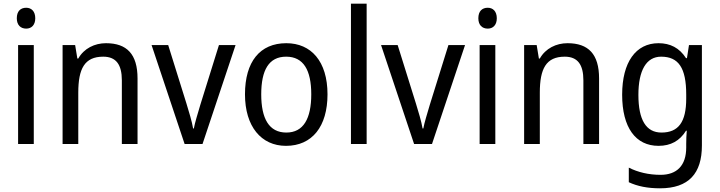

<svg xmlns="http://www.w3.org/2000/svg" viewBox="-20 -780 3899 1040"><path d="M122 -738C92 -738 71 -720 71 -681C71 -644 92 -625 122 -625C150 -625 171 -644 171 -681C171 -719 150 -738 122 -738ZM163 -536H78V0H163Z M554 -546C493 -546 435 -518 404 -463H399L387 -536H319V0H404V-278C404 -408 438 -473 539 -473C609 -473 640 -430 640 -345V0H725V-355C725 -487 667 -546 554 -546Z M980 0H1077L1256 -536H1166L1065 -212C1052 -168 1035 -113 1030 -84H1026C1020 -121 1003 -177 990 -219L891 -536H801Z M1754 -269C1754 -448 1665 -546 1531 -546C1388 -546 1307 -446 1307 -269C1307 -95 1395 10 1529 10C1671 10 1754 -95 1754 -269ZM1395 -269C1395 -400 1436 -473 1530 -473C1624 -473 1666 -400 1666 -269C1666 -138 1624 -62 1531 -62C1437 -62 1395 -138 1395 -269Z M1966 0V-760H1881V0Z M2223 0H2320L2499 -536H2409L2308 -212C2295 -168 2278 -113 2273 -84H2269C2263 -121 2246 -177 2233 -219L2134 -536H2044Z M2622 -738C2592 -738 2571 -720 2571 -681C2571 -644 2592 -625 2622 -625C2650 -625 2671 -644 2671 -681C2671 -719 2650 -738 2622 -738ZM2663 -536H2578V0H2663Z M3054 -546C2993 -546 2935 -518 2904 -463H2899L2887 -536H2819V0H2904V-278C2904 -408 2938 -473 3039 -473C3109 -473 3140 -430 3140 -345V0H3225V-355C3225 -487 3167 -546 3054 -546Z M3547 -546C3424 -546 3350 -443 3350 -267C3350 -89 3423 10 3547 10C3613 10 3662 -17 3696 -72H3700C3698 -53 3697 -18 3697 0V19C3697 117 3646 167 3558 167C3494 167 3435 153 3386 128V207C3433 229 3488 240 3555 240C3711 240 3782 159 3782 8V-536H3712L3701 -465H3696C3660 -521 3610 -546 3547 -546ZM3561 -473C3655 -473 3697 -413 3697 -268V-246C3697 -119 3655 -62 3563 -62C3480 -62 3438 -130 3438 -266C3438 -399 3481 -473 3561 -473Z"/></svg>

Font: Noto Sans Sinhala SemiCondensed
Style: Regular
Weight: 400
Width: 4
Designer: Jelle Bosma - Monotype Design Team
Foundry: Monotype Imaging Inc.
Version: Version 2.006